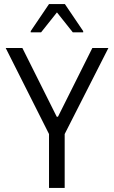

<svg xmlns="http://www.w3.org/2000/svg" viewBox="-20 -924 561 944"><path d="M221 0V-265L8 -688H90L259 -350H265L434 -688H513L298 -265V0ZM131 -765V-771L221 -904H299L389 -771V-765H338L260 -863L182 -765Z"/></svg>

Font: Saira SemiCondensed
Style: Regular
Weight: 400
Width: 4
Designer: Hector Gatti with collaboration of the Omnibus-Type team
Foundry: Omnibus-Type
Version: Version 1.101